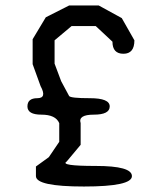

<svg xmlns="http://www.w3.org/2000/svg" viewBox="-20 -680 590 700"><path d="M274 -152 223 -91Q197 -75 329 -75Q461 -75 461 -38Q461 0 286 0Q111 0 111 -38V-73L158 -107L196 -163V-231Q183 -262 131 -262Q80 -262 80 -292Q80 -322 116 -322Q152 -322 128 -366L99 -446V-537L147 -617L232 -660H340L424 -614L470 -533Q470 -484 430 -484Q390 -484 390 -528L329 -585H241L179 -533V-448L203 -384L232 -330Q237 -322 308 -322Q380 -322 380 -292Q380 -262 322 -262Q264 -262 274 -231Z"/></svg>

Font: Syne Mono
Style: Regular
Weight: 400
Monospace: yes
Designer: Lucas Descroix
Foundry: Bonjour Monde
Version: Version 2.000; ttfautohint (v1.8.3)